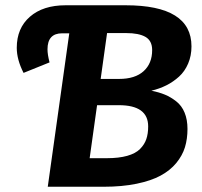

<svg xmlns="http://www.w3.org/2000/svg" viewBox="-20 -712 772 732"><path d="M557.1 -366.2Q586.4 -360.4 608.9 -351.1Q631.3 -341.8 652.1 -325.4Q672.9 -309.1 683.8 -282.5Q694.8 -255.9 694.8 -220.2Q694.8 -182.6 685.1 -150.6Q675.3 -118.7 651.9 -90.3Q628.4 -62 592.3 -42.5Q556.2 -22.9 501 -11.5Q445.8 0 375 0H162.1L244.1 -585H216.8Q161.1 -585 161.1 -523.9Q161.1 -504.4 168.9 -474.1L69.8 -434.1Q43.9 -484.9 43.9 -529.8Q43.9 -604.5 94 -648.2Q144 -691.9 230 -691.9H459Q710 -691.9 710 -535.2Q710 -499.5 697.3 -469.7Q684.6 -439.9 662.6 -419.9Q640.6 -399.9 614.3 -386.7Q587.9 -373.5 557.1 -366.2ZM460.9 -585.9H388.2L363.8 -411.1H434.1Q495.1 -411.1 527.6 -440.7Q560.1 -470.2 560.1 -521Q560.1 -556.6 534.7 -571.3Q509.3 -585.9 460.9 -585.9ZM387.2 -108.9Q433.1 -108.9 465.1 -117.9Q497.1 -127 513.9 -144Q530.8 -161.1 537.8 -181.6Q544.9 -202.1 544.9 -230Q544.9 -311 433.1 -311H350.1L321.8 -108.9Z"/></svg>

Font: FiraGO SemiBold
Style: Italic
Weight: 600
Italic angle: -8°
Designer: bBox Type GmbH
Foundry: bBox Type GmbH
Version: Version 1.001;PS 001.001;hotconv 1.0.88;makeotf.lib2.5.64775